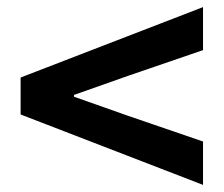

<svg xmlns="http://www.w3.org/2000/svg" viewBox="-20 -646 629 540"><path d="M551 -126V-248L341 -320L188 -374V-379L341 -433L551 -505V-626L38 -428V-324Z"/></svg>

Font: Noto Sans CJK KR Bold
Style: Regular
Weight: 700
Designer: Ryoko NISHIZUKA (kana & ideographs); Paul D. Hunt (Latin, Greek & Cyrillic); Wenlong ZHANG (bopomofo); Sandoll Communica
Foundry: Adobe Systems Incorporated
Version: Version 1.004;PS 1.004;hotconv 1.0.82;makeotf.lib2.5.63406